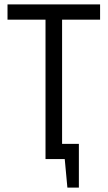

<svg xmlns="http://www.w3.org/2000/svg" viewBox="-20 -720 487 869"><path d="M186 -631H14V-700H433V-631H261V-69H337V129H285L273 0H186Z"/></svg>

Font: PT Sans Narrow
Style: Regular
Weight: 400
Width: 3
Designer: A.Korolkova, O.Umpeleva, V.Yefimov
Foundry: ParaType Ltd
Version: Version 2.003W OFL